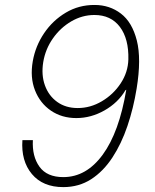

<svg xmlns="http://www.w3.org/2000/svg" viewBox="-20 -759 636 789"><path d="M369 -738.6Q430.4 -738.6 476.7 -703.3Q523.1 -668 542.3 -592.5Q561.4 -517 541.5 -395.2Q528.4 -314.3 503.7 -241.3Q479 -168.3 441.9 -111.7Q404.8 -55 354.6 -22.5Q304.3 9.9 240.1 9.9Q155.9 9.9 111 -43.9Q66.1 -97.7 72.1 -183.2H115.1Q111.5 -116.5 142.2 -73.9Q172.9 -31.2 240.1 -31.2Q334.9 -31.2 402.3 -123.6Q469.8 -215.9 498.9 -390.3L495.4 -388.1Q465.2 -337 409.6 -305.4Q354 -273.8 293.7 -273.8Q234 -273.8 189.3 -304.3Q144.5 -334.9 123.8 -387.8Q103 -440.7 114.7 -507.5Q125.7 -570 161.2 -622.5Q196.7 -675.1 250.4 -707Q304 -739 369 -738.6ZM367.9 -697.4Q317.8 -697.4 272.9 -671.2Q228 -644.9 197.3 -601Q166.5 -557.2 157.7 -503.9Q149.1 -451 164.6 -408.2Q180 -365.4 215 -340.2Q250 -315 299.4 -315Q351.6 -315 398.6 -342.9Q445.7 -370.7 475.9 -416.4Q506 -462 507.5 -514.6Q509.6 -599.4 472.7 -648.4Q435.7 -697.4 367.9 -697.4Z"/></svg>

Font: Inter Extra Light  BETA
Style: Italic
Weight: 200
Italic angle: 9.39999°
Designer: Rasmus Andersson
Foundry: rsms
Version: Version 3.011;git-f93a4a705